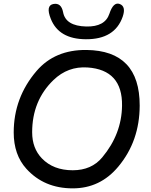

<svg xmlns="http://www.w3.org/2000/svg" viewBox="-20 -1016 838 1067"><path d="M459 -868.7Q563.5 -866.2 587.9 -939.5Q609.9 -1006.3 644.5 -994.1Q681.6 -981 662.1 -923.8Q618.2 -796.9 457 -797.9Q306.6 -798.8 262.2 -911.6Q232.9 -985.4 276.4 -993.7Q320.3 -1002 330.6 -948.2Q344.7 -871.6 459 -868.7ZM466.3 -641.1Q357.4 -648.4 277.3 -571.3Q158.7 -457 158.7 -280.8Q158.7 -191.9 212.9 -135.7Q276.4 -69.8 384.3 -69.8Q488.8 -69.8 548.3 -141.6Q656.2 -271 658.2 -428.7Q661.1 -627.9 466.3 -641.1ZM460.4 -738.3Q756.8 -734.9 756.3 -429.2Q755.9 -231.9 637.7 -90.3Q537.1 30.8 384.3 30.8Q225.1 30.8 126.5 -78.1Q56.2 -155.8 56.2 -279.8Q56.2 -473.6 183.6 -622.1Q285.6 -740.2 460.4 -738.3Z"/></svg>

Font: Comic Relief LRS
Style: Regular
Weight: 400
Designer: Jeff Davis
Foundry: Loudifier
Version: Version 1.0